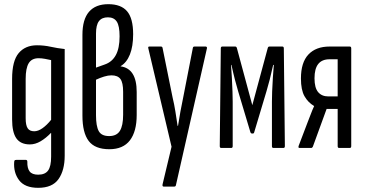

<svg xmlns="http://www.w3.org/2000/svg" viewBox="-20 -709 1749 920"><path d="M163 191Q99 191 71.5 154.5Q44 118 48 66Q49 59 52 58Q55 57 59 57H103Q111 57 111 66Q110 97 122 112.5Q134 128 163 128Q196 128 210.5 108Q225 88 225 42V-16Q225 -33 225 -46Q225 -59 225 -72H224Q200 -47 174.5 -32Q149 -17 123 -17Q79 -17 58.5 -46Q38 -75 38 -137V-331Q38 -417 69.5 -454.5Q101 -492 157 -492Q191 -492 222.5 -485Q254 -478 290 -474V37Q290 107 260.5 149Q231 191 163 191ZM144 -80Q163 -80 184 -95Q205 -110 225 -135V-421Q212 -424 195.5 -427Q179 -430 165 -430Q132 -430 117.5 -406Q103 -382 103 -331V-142Q103 -109 112.5 -94.5Q122 -80 144 -80Z M504 6Q435 6 405 -33.5Q375 -73 375 -155V-542Q375 -616 406.5 -652.5Q438 -689 499 -689Q560 -689 589 -655Q618 -621 618 -545Q618 -487 602.5 -448Q587 -409 558 -392V-391Q596 -386 615.5 -355.5Q635 -325 635 -268V-158Q635 -79 602.5 -36.5Q570 6 504 6ZM503 -57Q539 -57 554.5 -82Q570 -107 570 -159V-269Q570 -313 557 -330.5Q544 -348 514 -348Q498 -348 478.5 -342Q459 -336 440 -327V-157Q440 -105 453 -81Q466 -57 503 -57ZM440 -385 482 -400Q517 -412 535 -445Q553 -478 553 -535Q553 -585 539.5 -605.5Q526 -626 497 -626Q468 -626 454 -607.5Q440 -589 440 -548Z M764 185Q757 185 759 174L802 -6L691 -476Q688 -486 695 -486H751Q758 -486 759 -479L807 -242Q815 -209 820.5 -174Q826 -139 831 -106H833Q838 -139 844.5 -174.5Q851 -210 858 -243L904 -479Q905 -486 912 -486H966Q969 -486 971 -483Q973 -480 971 -475L823 178Q822 185 815 185Z M1040 0Q1033 0 1033 -9L1038 -477Q1038 -486 1045 -486H1107Q1113 -486 1115 -479L1189 -205L1263 -479Q1265 -486 1271 -486H1333Q1340 -486 1340 -477L1345 -9Q1345 0 1338 0H1290Q1283 0 1283 -9V-222Q1283 -238 1284 -270Q1285 -302 1287.5 -337Q1290 -372 1292 -398H1289Q1281 -361 1272.5 -328Q1264 -295 1257 -272L1198 -75Q1197 -71 1195 -70Q1193 -69 1189 -69Q1186 -69 1184 -70Q1182 -71 1180 -75L1121 -272Q1114 -295 1105.5 -328Q1097 -361 1089 -398H1087Q1089 -372 1091 -337Q1093 -302 1094 -270Q1095 -238 1095 -222V-9Q1095 0 1088 0Z M1415 0Q1408 0 1411 -10L1454 -123Q1462 -143 1469.5 -163Q1477 -183 1485 -200V-201Q1456 -218 1439 -248Q1422 -278 1422 -333Q1422 -410 1458 -448Q1494 -486 1559 -486H1656Q1663 -486 1663 -477V-9Q1663 0 1656 0H1605Q1598 0 1598 -9V-187H1545L1479 -6Q1476 0 1471 0ZM1553 -247H1598V-425H1559Q1523 -425 1505 -402.5Q1487 -380 1487 -334Q1487 -288 1504.5 -267.5Q1522 -247 1553 -247Z"/></svg>

Font: Sofia Sans Extra Condensed
Style: Regular
Weight: 400
Designer: Botio Nikoltchev, Ani Petrova
Foundry: lettersoup
Version: Version 4.101